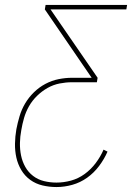

<svg xmlns="http://www.w3.org/2000/svg" viewBox="-20 -755 540 775"><path d="M208 0Q179 0 151.5 -6.5Q124 -13 102 -29Q80 -45 66 -68.5Q52 -92 46 -119Q40 -146 40.5 -175Q41 -204 46 -233Q51 -259 59 -286Q67 -313 81.5 -337.5Q96 -362 117 -382.5Q138 -403 163.5 -416.5Q189 -430 216.5 -435.5Q244 -441 270 -441H350L161 -717L164 -735H493L490 -717H184L374 -441L371 -423H270Q246 -423 220.5 -418Q195 -413 172 -400Q149 -387 129.5 -368Q110 -349 97 -326Q84 -303 77 -278.5Q70 -254 66 -230Q61 -204 60.5 -178Q60 -152 65 -127.5Q70 -103 82 -81.5Q94 -60 113.5 -45Q133 -30 157.5 -24Q182 -18 208 -18Q237 -18 266.5 -26Q296 -34 321.5 -52.5Q347 -71 366.5 -97Q386 -123 398 -151L414 -143Q401 -113 380 -85Q359 -57 331.5 -37.5Q304 -18 272 -9Q240 0 208 0Z"/></svg>

Font: Iosevka SS18 Thin
Style: Italic
Weight: 100
Italic angle: -9°
Monospace: yes
Designer: Belleve Invis
Foundry: Belleve Invis
Version: Version 25.1.1; ttfautohint (v1.8.4)